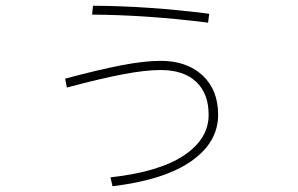

<svg xmlns="http://www.w3.org/2000/svg" viewBox="-20 -616 1040 669"><path d="M705 -537Q492 -564 301 -565L304 -596Q499 -595 709 -568ZM365 2Q535 -17 621 -74.5Q707 -132 707 -216Q707 -290 663.5 -331Q620 -372 540 -372Q485 -372 405 -356.5Q325 -341 213 -311L207 -342Q323 -373 403 -388.5Q483 -404 540 -404Q631 -404 685.5 -353.5Q740 -303 740 -216Q740 -120 646.5 -54.5Q553 11 372 33Z"/></svg>

Font: IBM Plex Sans JP ExtraLight
Style: Regular
Weight: 200
Designer: Mike Abbink; Paul van der Laan; Pieter van Rosmalen; Wujin Sim; Yejin Wi; Jinhee Kim; Boomi Park; Yona Kim; Kichan Ma
Foundry: Sandoll Inc.
Version: Version 1.001